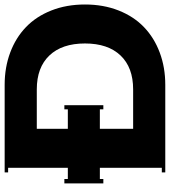

<svg xmlns="http://www.w3.org/2000/svg" viewBox="28 -768 740 837"><g transform="rotate(-90 398.5 -350.0)"><path d="M64.9 0V-15.1H85V-285.2H36.1V-270H17.1V-439.9H36.1V-424.8H85V-685.1H64.9V-700.2H446.8Q522.9 -700.2 587.4 -676Q651.9 -651.9 698.2 -607.4Q744.6 -563 770.8 -496.8Q796.9 -430.7 796.9 -350.1Q796.9 -269.5 770.8 -203.4Q744.6 -137.2 698.2 -92.8Q651.9 -48.3 587.4 -24.2Q522.9 0 446.8 0ZM339.8 -439.9H357.9V-270H339.8V-285.2H254.9V-140.1H426.8Q522.5 -140.1 574.7 -195.1Q627 -250 627 -350.1Q627 -450.2 574.7 -505.1Q522.5 -560.1 426.8 -560.1H254.9V-424.8H339.8Z"/></g></svg>

Font: Copperplate CC
Style: Bold
Weight: 700
Designer: indestructible type*
Foundry: Cowboy Collective
Version: Version 1.000